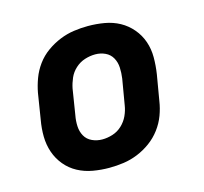

<svg xmlns="http://www.w3.org/2000/svg" viewBox="-84 -621 767 722"><g transform="rotate(-15 300.0 -260.0)"><path d="M257 8Q225 8 193.5 2.5Q162 -3 135 -17.5Q108 -32 88.5 -55.5Q69 -79 59 -108Q49 -137 48.5 -169Q48 -201 54 -234L70 -334Q75 -361 85 -388Q95 -415 112.5 -439Q130 -463 154.5 -480.5Q179 -498 206 -509Q233 -520 261 -524Q289 -528 316 -528Q349 -528 380.5 -522.5Q412 -517 438.5 -502.5Q465 -488 485 -464.5Q505 -441 515 -412Q525 -383 525 -351Q525 -319 520 -286L503 -186Q499 -159 489 -132Q479 -105 461 -81Q443 -57 419 -39.5Q395 -22 368 -11Q341 0 313 4Q285 8 257 8ZM259 -102Q279 -102 299.5 -108.5Q320 -115 336 -130Q352 -145 361 -164.5Q370 -184 373 -204L390 -304Q393 -325 392 -346Q391 -367 381.5 -384Q372 -401 354 -409.5Q336 -418 315 -418Q295 -418 274.5 -411.5Q254 -405 237.5 -390Q221 -375 212.5 -355.5Q204 -336 200 -316L184 -216Q180 -195 181 -174Q182 -153 191.5 -136Q201 -119 219.5 -110.5Q238 -102 259 -102Z"/></g></svg>

Font: Iosevka SS04 XBd Ex Obl
Style: Regular
Weight: 800
Width: 7
Italic angle: -9°
Monospace: yes
Designer: Belleve Invis
Foundry: Belleve Invis
Version: Version 19.0.0; ttfautohint (v1.8.4)